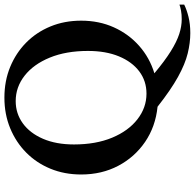

<svg xmlns="http://www.w3.org/2000/svg" viewBox="-26 -684 863 850"><g transform="rotate(-90 405.0 -258.5)"><path d="M684 153Q641 153 594 141.5Q547 130 490 98.5Q433 67 358 8Q270 -1 202.5 -47Q135 -93 96.5 -166Q58 -239 58 -330Q58 -404 83.5 -466Q109 -528 155 -573.5Q201 -619 263 -644.5Q325 -670 398 -670Q472 -670 534 -644.5Q596 -619 642 -573.5Q688 -528 713.5 -466Q739 -404 739 -330Q739 -251 709.5 -185.5Q680 -120 627.5 -73.5Q575 -27 506 -6Q561 40 603.5 66.5Q646 93 680 104Q714 115 745 115Q767 115 783 112Q799 109 810 105V126Q788 137 756 145Q724 153 684 153ZM416 -41Q472 -41 514.5 -73Q557 -105 581 -163Q605 -221 605 -300Q605 -397 575.5 -469Q546 -541 495.5 -580.5Q445 -620 383 -620Q328 -620 284.5 -588.5Q241 -557 216 -499Q191 -441 191 -362Q191 -265 221 -193Q251 -121 302.5 -81Q354 -41 416 -41Z"/></g></svg>

Font: Spectral SC SemiBold
Style: Regular
Weight: 600
Designer: Jean-Baptiste Levee
Foundry: Production Type
Version: Version 2.001